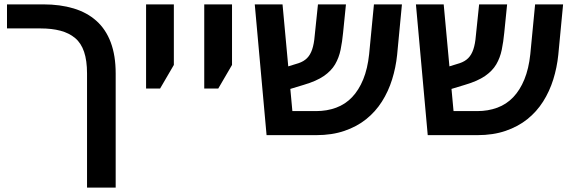

<svg xmlns="http://www.w3.org/2000/svg" viewBox="-20 -618 2622 878"><path d="M378 240V-282Q378 -341 364.5 -381Q351 -421 323.5 -444Q296 -467 256.5 -477.5Q217 -488 166 -488H12V-598H178Q255 -598 316.5 -579.5Q378 -561 421 -522.5Q464 -484 486.5 -424Q509 -364 509 -282V240Z M648 -213V-598H775V-321L712 -213Z M914 -213V-598H1041V-321L978 -213Z M1199 0 1145 -598H1272L1317 -110H1426Q1475 -110 1517 -125.5Q1559 -141 1590 -173.5Q1621 -206 1641 -255Q1661 -304 1668 -370L1690 -598H1818L1796 -367Q1790 -309 1773 -254.5Q1756 -200 1726.5 -153.5Q1697 -107 1654.5 -73Q1612 -39 1555 -19.5Q1498 0 1426 0ZM1257 -196 1248 -299 1345 -329Q1369 -337 1384 -352Q1399 -367 1407.5 -392Q1416 -417 1419 -454L1434 -598H1562L1549 -469Q1545 -427 1537.5 -390.5Q1530 -354 1512.5 -324Q1495 -294 1461 -270.5Q1427 -247 1369 -230Z M1936 0 1882 -598H2009L2054 -110H2163Q2212 -110 2254 -125.5Q2296 -141 2327 -173.5Q2358 -206 2378 -255Q2398 -304 2405 -370L2427 -598H2555L2533 -367Q2527 -309 2510 -254.5Q2493 -200 2463.5 -153.5Q2434 -107 2391.5 -73Q2349 -39 2292 -19.5Q2235 0 2163 0ZM1994 -196 1985 -299 2082 -329Q2106 -337 2121 -352Q2136 -367 2144.5 -392Q2153 -417 2156 -454L2171 -598H2299L2286 -469Q2282 -427 2274.5 -390.5Q2267 -354 2249.5 -324Q2232 -294 2198 -270.5Q2164 -247 2106 -230Z"/></svg>

Font: Noto Sans Hebrew SemiBold
Style: Regular
Weight: 600
Designer: Monotype Design Team
Foundry: Monotype Imaging Inc.
Version: Version 2.003